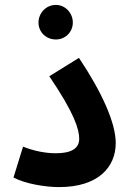

<svg xmlns="http://www.w3.org/2000/svg" viewBox="-20 -757 530 783"><path d="M208 -596C246 -596 277 -626 277 -665C277 -704 246 -737 208 -737C168 -737 137 -704 137 -665C137 -626 168 -596 208 -596ZM35 -33C84 -7 166 6 221 6C379 6 452 -74 452 -174C452 -256 395 -382 302 -521L181 -446C283 -296 303 -230 303 -191C303 -150 268 -132 208 -132C166 -132 119 -141 74 -159Z"/></svg>

Font: Noto Sans Arabic UI SmCn
Style: Bold
Weight: 700
Width: 4
Designer: Monotype Design Team, Nadine Chahine and Nizar Qandah
Foundry: Monotype Imaging Inc.
Version: Version 2.010